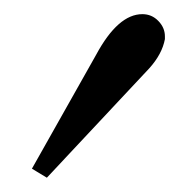

<svg xmlns="http://www.w3.org/2000/svg" viewBox="-20 -119 257 270"><path d="M180.2 -99.1Q193.4 -99.1 202.6 -89.6Q211.9 -80.1 211.9 -67.9V-64Q208 -43 189.9 -22.9L45.9 130.9L24.9 118.2L115.2 -42Q146 -99.1 180.2 -99.1Z"/></svg>

Font: Linux Libertine O
Style: Semibold Italic
Weight: 600
Italic angle: -11.5°
Designer: Philipp H. Poll
Foundry: Philipp H. Poll
Version: Version 5.1.2